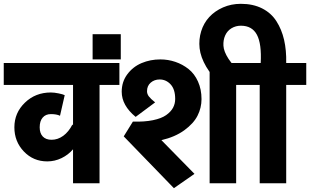

<svg xmlns="http://www.w3.org/2000/svg" viewBox="-55 -966 1639 1015"><path d="M-35.2 -632.8H576.2V-517.1H471.2V2.9H331.1V-176.8Q306.2 -147.5 270.3 -130.1Q234.4 -112.8 194.8 -112.8Q121.1 -112.8 71 -165.3Q21 -217.8 21 -293Q21 -369.6 76.7 -423.3Q132.3 -477.1 213.9 -477.1Q231.4 -477.1 254.4 -472.4Q277.3 -467.8 287.1 -462.9L262.2 -354Q244.6 -362.8 213.9 -362.8Q186.5 -362.8 170.7 -344.5Q154.8 -326.2 154.8 -293Q154.8 -261.7 171.1 -244.4Q187.5 -227.1 217.8 -227.1Q250.5 -227.1 279.3 -248Q308.1 -269 328.1 -308.1L331.1 -303.2V-517.1H-35.2Z M434.6 -651.9V-785.2H583.5V-651.9Z M599.1 -245.1 647.5 -323.2Q708.5 -321.3 753.4 -330.6Q798.3 -339.8 823.2 -357.4Q848.1 -375 859.6 -396.2Q871.1 -417.5 871.1 -442.9Q871.1 -494.1 846.9 -520Q822.8 -545.9 789.1 -545.9Q761.2 -545.9 741.7 -529.1Q722.2 -512.2 722.2 -483.9Q722.2 -469.2 731.9 -456.3Q741.7 -443.4 765.1 -424.8L662.1 -348.1Q588.4 -408.7 588.4 -481Q588.4 -533.7 618.2 -573.5Q647.9 -613.3 693.8 -632.6Q739.7 -651.9 792.5 -651.9Q834 -651.9 872.1 -638.9Q910.2 -626 941.7 -601.1Q973.1 -576.2 991.7 -534.9Q1010.3 -493.7 1010.3 -441.9Q1010.3 -396 989.3 -354.5Q968.3 -313 919.2 -277.3Q870.1 -241.7 798.3 -225.1L973.1 -46.9L864.3 28.8ZM1053.2 2.9V-632.8H1298.3V-517.1H1193.4V2.9Z M1317.9 2.9V-517.1H1232.9V-632.8H1323.2Q1328.6 -734.4 1303.2 -782.2Q1277.8 -830.1 1218.3 -830.1Q1191.4 -830.1 1168.9 -816.7Q1146.5 -803.2 1135.5 -778.8Q1124.5 -754.4 1126.2 -724.1Q1127.9 -693.8 1152.8 -655.3Q1177.7 -616.7 1224.1 -580.1L1118.2 -517.1Q1065.4 -561.5 1035.4 -612.8Q1005.4 -664.1 1000.2 -710.7Q995.1 -757.3 1008.5 -800.8Q1022 -844.2 1051.3 -876Q1080.6 -907.7 1124 -926.8Q1167.5 -945.8 1218.3 -945.8Q1282.7 -945.8 1330.6 -921.6Q1378.4 -897.5 1406.2 -854Q1434.1 -810.5 1446.8 -755.4Q1459.5 -700.2 1458 -632.8H1564V-517.1H1458V2.9Z"/></svg>

Font: LT Superior
Style: Bold
Weight: 400
Designer: Daniel Lyons
Foundry: LyonsType
Version: Version 1.000